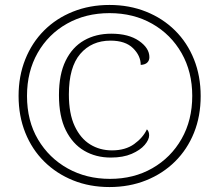

<svg xmlns="http://www.w3.org/2000/svg" viewBox="-20 -745 885 775"><path d="M422 10Q342 10 275 -17Q208 -44 158.5 -93Q109 -142 82 -209.5Q55 -277 55 -358Q55 -438 82 -505.5Q109 -573 158 -622Q207 -671 274.5 -698Q342 -725 422 -725Q502 -725 569.5 -698Q637 -671 686.5 -622Q736 -573 763 -505.5Q790 -438 790 -357Q790 -276 763 -209Q736 -142 686.5 -93Q637 -44 569.5 -17Q502 10 422 10ZM427 -109Q367 -109 320 -136.5Q273 -164 245.5 -219.5Q218 -275 218 -361Q218 -445 245 -500Q272 -555 319.5 -582Q367 -609 429 -609Q499 -609 541 -580Q583 -551 583 -514Q583 -501 574.5 -492.5Q566 -484 548 -483Q548 -520 517 -550.5Q486 -581 426 -581Q350 -581 304 -527.5Q258 -474 258 -364Q258 -286 281.5 -236Q305 -186 344 -162Q383 -138 432 -138Q486 -138 521.5 -163.5Q557 -189 573 -223Q582 -214 582 -199Q582 -181 564 -160Q546 -139 511.5 -124Q477 -109 427 -109ZM424 -23Q520 -23 595 -66Q670 -109 713 -184.5Q756 -260 756 -358Q756 -455 713 -530.5Q670 -606 594.5 -649Q519 -692 422 -692Q326 -692 250.5 -649.5Q175 -607 132 -531.5Q89 -456 89 -358Q89 -257 133.5 -182Q178 -107 253.5 -65Q329 -23 424 -23Z"/></svg>

Font: Noto Serif Hentaigana ExtraLight
Style: Regular
Weight: 200
Designer: Kazuhiro Yamada
Foundry: nipponia
Version: Version 1.000